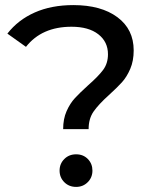

<svg xmlns="http://www.w3.org/2000/svg" viewBox="-20 -728 613 754"><path d="M326 -393Q366 -428 385 -453.5Q404 -479 404 -515Q404 -564 366 -593.5Q328 -623 261 -623Q144 -623 82 -544L9 -596Q51 -650 116.5 -679Q182 -708 268 -708Q377 -708 441 -660.5Q505 -613 505 -530Q505 -489 491.5 -457.5Q478 -426 459 -405Q440 -384 408 -355Q367 -318 347.5 -290Q328 -262 328 -221H228Q228 -261 241.5 -291.5Q255 -322 274.5 -343Q294 -364 326 -393ZM214 -58Q214 -85 232.5 -103.5Q251 -122 279 -122Q307 -122 325 -103.5Q343 -85 343 -58Q343 -31 324.5 -12.5Q306 6 279 6Q251 6 232.5 -12.5Q214 -31 214 -58Z"/></svg>

Font: Montserrat Alternates Medium
Style: Regular
Weight: 500
Designer: Julieta Ulanovsky
Foundry: Julieta Ulanovsky
Version: Version 7.200